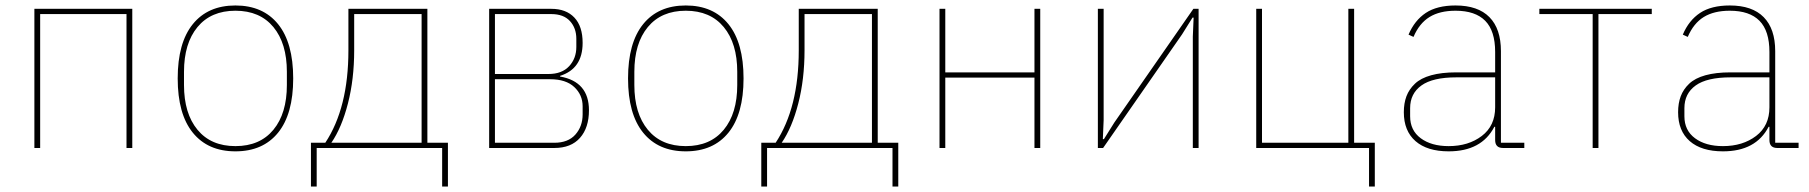

<svg xmlns="http://www.w3.org/2000/svg" viewBox="-20 -538 6578 698"><path d="M105 0V-505.9H460.9V0H439.9V-486.8H126V0Z M991 -55.7Q936 12.2 835.9 12.2Q735.8 12.2 680.9 -55.7Q626 -123.5 626 -252.9Q626 -382.3 680.9 -450.2Q735.8 -518.1 835.9 -518.1Q936 -518.1 991 -450.2Q1045.9 -382.3 1045.9 -252.9Q1045.9 -123.5 991 -55.7ZM1022.9 -229V-276.9Q1022.9 -380.4 973.9 -439.7Q924.8 -499 835.9 -499Q747.1 -499 698 -439.7Q648.9 -380.4 648.9 -276.9V-229Q648.9 -125.5 698 -66.2Q747.1 -6.8 835.9 -6.8Q924.8 -6.8 973.9 -66.2Q1022.9 -125.5 1022.9 -229Z M1110.4 140.1V-19H1162.6Q1246.6 -146 1246.6 -355V-505.9H1533.7V-19H1608.4V140.1H1587.4V0H1131.3V140.1ZM1184.6 -19H1512.7V-486.8H1267.6V-355Q1267.6 -250 1244.9 -161.9Q1222.2 -73.7 1184.6 -19Z M1758.3 0V-505.9H1984.4Q2038.1 -505.9 2068.1 -474.1Q2098.1 -442.4 2098.1 -381.8Q2098.1 -288.1 2016.1 -262.2V-259.8Q2121.1 -241.2 2121.1 -137.2Q2121.1 -73.7 2088.6 -36.9Q2056.2 0 1995.1 0ZM1779.3 -269H1974.1Q2022.9 -269 2049.1 -297.4Q2075.2 -325.7 2075.2 -367.2V-397Q2075.2 -436 2052 -461.4Q2028.8 -486.8 1984.4 -486.8H1779.3ZM1779.3 -19H1995.1Q2045.4 -19 2071.8 -48.8Q2098.1 -78.6 2098.1 -122.1V-151.9Q2098.1 -192.9 2067.9 -221.4Q2037.6 -250 1979.5 -250H1779.3Z M2628.2 -55.7Q2573.2 12.2 2473.1 12.2Q2373 12.2 2318.1 -55.7Q2263.2 -123.5 2263.2 -252.9Q2263.2 -382.3 2318.1 -450.2Q2373 -518.1 2473.1 -518.1Q2573.2 -518.1 2628.2 -450.2Q2683.1 -382.3 2683.1 -252.9Q2683.1 -123.5 2628.2 -55.7ZM2660.2 -229V-276.9Q2660.2 -380.4 2611.1 -439.7Q2562 -499 2473.1 -499Q2384.3 -499 2335.2 -439.7Q2286.1 -380.4 2286.1 -276.9V-229Q2286.1 -125.5 2335.2 -66.2Q2384.3 -6.8 2473.1 -6.8Q2562 -6.8 2611.1 -66.2Q2660.2 -125.5 2660.2 -229Z M2747.6 140.1V-19H2799.8Q2883.8 -146 2883.8 -355V-505.9H3170.9V-19H3245.6V140.1H3224.6V0H2768.6V140.1ZM2821.8 -19H3149.9V-486.8H2904.8V-355Q2904.8 -250 2882.1 -161.9Q2859.4 -73.7 2821.8 -19Z M3395.5 0V-505.9H3416.5V-274.9H3740.7V-505.9H3761.7V0H3740.7V-255.9H3416.5V0Z M3971.2 0V-505.9H3992.2V-101.1L3989.3 -32.2H3993.2L4031.2 -92.8L4318.4 -505.9H4337.4V0H4316.4V-404.8L4319.3 -474.1H4315.4L4277.3 -413.1L3990.2 0Z M4957 140.1V0H4546.9V-505.9H4567.9V-19H4881.8V-505.9H4902.8V-19H4978V140.1Z M5246.6 12.2Q5168.5 12.2 5126 -24.9Q5083.5 -62 5083.5 -129.9Q5083.5 -162.6 5093 -188Q5102.5 -213.4 5123.8 -233.6Q5145 -253.9 5182.9 -264.4Q5220.7 -274.9 5273.4 -274.9H5415.5V-349.1Q5415.5 -425.8 5379.4 -462.4Q5343.3 -499 5271.5 -499Q5213.9 -499 5176.8 -476.1Q5139.6 -453.1 5118.7 -403.8L5100.6 -412.1Q5122.6 -463.9 5163.3 -491Q5204.1 -518.1 5271.5 -518.1Q5353 -518.1 5394.8 -475.6Q5436.5 -433.1 5436.5 -352.1V-19H5521.5V0H5444.3Q5415.5 0 5415.5 -28.8V-77.1H5412.6Q5366.2 12.2 5246.6 12.2ZM5246.6 -6.8Q5318.4 -6.8 5366.9 -43.7Q5415.5 -80.6 5415.5 -147.9V-256.8H5274.4Q5188.5 -256.8 5147.5 -227.3Q5106.4 -197.8 5106.4 -145V-115.2Q5106.4 -64 5145 -35.4Q5183.6 -6.8 5246.6 -6.8Z M5770 0V-486.8H5576.2V-505.9H5984.9V-486.8H5791V0Z M6243.7 12.2Q6165.5 12.2 6123 -24.9Q6080.6 -62 6080.6 -129.9Q6080.6 -162.6 6090.1 -188Q6099.6 -213.4 6120.8 -233.6Q6142.1 -253.9 6179.9 -264.4Q6217.8 -274.9 6270.5 -274.9H6412.6V-349.1Q6412.6 -425.8 6376.5 -462.4Q6340.3 -499 6268.6 -499Q6210.9 -499 6173.8 -476.1Q6136.7 -453.1 6115.7 -403.8L6097.7 -412.1Q6119.6 -463.9 6160.4 -491Q6201.2 -518.1 6268.6 -518.1Q6350.1 -518.1 6391.8 -475.6Q6433.6 -433.1 6433.6 -352.1V-19H6518.6V0H6441.4Q6412.6 0 6412.6 -28.8V-77.1H6409.7Q6363.3 12.2 6243.7 12.2ZM6243.7 -6.8Q6315.4 -6.8 6364 -43.7Q6412.6 -80.6 6412.6 -147.9V-256.8H6271.5Q6185.5 -256.8 6144.5 -227.3Q6103.5 -197.8 6103.5 -145V-115.2Q6103.5 -64 6142.1 -35.4Q6180.7 -6.8 6243.7 -6.8Z"/></svg>

Font: Anuphan Thin
Style: Regular
Weight: 250
Designer: Mike Abbink, Paul van der Laan, Pieter van Rosmalen, Mint Tantisuwanna
Foundry: Bold Monday; Cadson Demak
Version: Version 3.002;hotconv 1.0.109;makeotfexe 2.5.65596